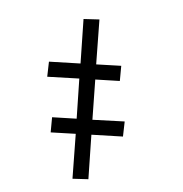

<svg xmlns="http://www.w3.org/2000/svg" viewBox="-158 -578 808 850"><g transform="rotate(-30 245.5 -152.5)"><path d="M51 160 -9 123 103 -42 10 -103 49 -158 140 -98 239 -246 120 -324 160 -378 277 -301 387 -465 447 -428 335 -263 428 -202 389 -147 298 -207 198 -59 318 19 278 73 161 -4Z"/></g></svg>

Font: Iosevka Oblique
Style: Regular
Weight: 400
Italic angle: -9°
Monospace: yes
Designer: Belleve Invis
Foundry: Belleve Invis
Version: Version 32.5.0; ttfautohint (v1.8.4)